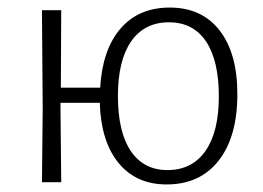

<svg xmlns="http://www.w3.org/2000/svg" viewBox="-20 -482 697 508"><path d="M91 0 93 -195 91 -455H142L141 -250H245Q251 -351 299 -406.5Q347 -462 429 -462Q514 -462 561 -401.5Q608 -341 608 -233Q608 -120 558.5 -57Q509 6 421 6Q340 6 293.5 -51Q247 -108 244 -210H140V-198L142 0ZM423 -32Q488 -32 523.5 -82.5Q559 -133 559 -227Q559 -322 525 -372.5Q491 -423 427 -423Q362 -423 327 -372.5Q292 -322 292 -228Q292 -133 326 -82.5Q360 -32 423 -32Z"/></svg>

Font: Alegreya Sans Light
Style: Regular
Weight: 300
Designer: Juan Pablo del Peral
Foundry: Huerta Tipografica
Version: Version 2.007